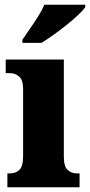

<svg xmlns="http://www.w3.org/2000/svg" viewBox="-20 -786 378 806"><path d="M11 0V-58H21Q46 -58 61.5 -73Q77 -88 77 -131V-412Q77 -450 60.5 -464.5Q44 -479 21 -479H4V-536H248V-128Q248 -87 264 -72.5Q280 -58 304 -58H314V0ZM74 -619Q87 -639 105 -664.5Q123 -690 140 -717Q157 -744 166 -766H338V-756Q329 -743 308.5 -723.5Q288 -704 260.5 -682Q233 -660 205 -640Q177 -620 154 -606H74Z"/></svg>

Font: Noto Serif Condensed Black
Style: Regular
Weight: 900
Width: 3
Designer: Monotype Design Team
Foundry: Monotype Imaging Inc.
Version: Version 2.015; ttfautohint (v1.8.4.7-5d5b)